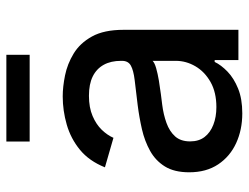

<svg xmlns="http://www.w3.org/2000/svg" viewBox="-109 -661 782 604"><g transform="rotate(-90 282.0 -359.0)"><path d="M227.5 12.2Q175.8 12.2 133.8 -7.1Q91.8 -26.4 66.9 -63.7Q42 -101.1 42 -154.8Q42 -201.7 60.3 -231.2Q78.6 -260.7 109.4 -277.8Q140.1 -294.9 177.5 -303.5Q214.8 -312 253.4 -316.9Q302.2 -322.8 332.5 -326.4Q362.8 -330.1 377.7 -338.4Q392.6 -346.7 392.6 -366.2V-369.1Q392.6 -401.4 380.1 -423.8Q367.7 -446.3 343.5 -458.3Q319.3 -470.2 282.7 -470.2Q245.6 -470.2 219 -458.7Q192.4 -447.3 175.5 -429.7Q158.7 -412.1 150.4 -393.1L57.6 -419.9Q77.6 -469.7 112.8 -498.5Q147.9 -527.3 191.9 -540Q235.8 -552.7 280.8 -552.7Q311 -552.7 346.9 -545.4Q382.8 -538.1 415.5 -518.3Q448.2 -498.5 469.2 -460.7Q490.2 -422.9 490.2 -361.3V0H395V-74.7H389.2Q379.4 -54.2 358.6 -34.2Q337.9 -14.2 305.4 -1Q272.9 12.2 227.5 12.2ZM247.1 -69.3Q293.5 -69.3 325.9 -87.6Q358.4 -106 375.5 -135.3Q392.6 -164.6 392.6 -196.8V-270Q386.7 -263.7 369.6 -258.8Q352.5 -253.9 330.6 -250.2Q308.6 -246.6 287.8 -243.9Q267.1 -241.2 254.4 -239.7Q223.6 -235.8 197.3 -226.3Q170.9 -216.8 155 -199.2Q139.2 -181.6 139.2 -151.9Q139.2 -124.5 153.1 -106.4Q167 -88.4 191.4 -78.9Q215.8 -69.3 247.1 -69.3ZM411.6 -730V-656.7H138.7V-730Z"/></g></svg>

Font: Inter Cardless
Style: Regular
Weight: 400
Designer: Rasmus Andersson
Foundry: rsms
Version: Version 4.001;git-9221beed3